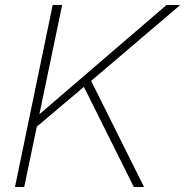

<svg xmlns="http://www.w3.org/2000/svg" viewBox="-20 -749 742 769"><path d="M516 0 316 -401 117 -233 128 -283 647 -729H702L345 -425L557 0ZM40 0 191 -729H229L77 0Z"/></svg>

Font: Mona Sans
Style: Italic
Weight: 200
Italic angle: -11.6951°
Designer: Deni Anggara
Foundry: GitHub
Version: Version 2.000